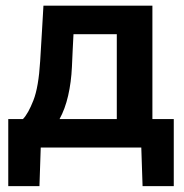

<svg xmlns="http://www.w3.org/2000/svg" viewBox="-20 -518 646 674"><path d="M9 135.5V-100H60.5Q79 -119 97.2 -165.5Q115.5 -212 121 -303.5Q124.5 -360.5 127.2 -406.5Q130 -452.5 132.5 -498H515V-100H590V135.5H480.5L476 0H123L118.5 135.5ZM232.5 -283.5Q230 -229 219.2 -182.2Q208.5 -135.5 189 -100H390V-398H238Q236.5 -371.5 235.2 -343.5Q234 -315.5 232.5 -283.5Z"/></svg>

Font: Commissioner SemiBold
Style: Regular
Weight: 600
Designer: Kostas Bartsokas
Foundry: Kostas Bartsokas
Version: Version 1.000; ttfautohint (v1.8.3)